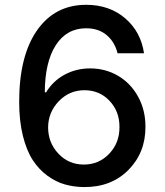

<svg xmlns="http://www.w3.org/2000/svg" viewBox="-20 -757 675 787"><path d="M323.7 9.8Q282.7 9.3 246.1 -1Q209.5 -11.2 174.6 -36.6Q139.6 -62 114.3 -100.8Q88.9 -139.6 73.7 -200.7Q58.6 -261.7 58.6 -339.4Q58.6 -527.8 131.8 -632.6Q205.1 -737.3 333 -737.3Q428.7 -737.3 493.2 -681.9Q557.6 -626.5 570.3 -538.6H461.9Q450.2 -585.4 417 -613.3Q383.8 -641.1 333 -641.1Q253.4 -641.1 208.7 -571.8Q164.1 -502.4 163.6 -378.4H168.9Q196.8 -424.8 244.4 -450.7Q292 -476.6 349.6 -476.6Q412.1 -476.6 463.9 -446.3Q515.6 -416 545.9 -361.1Q576.2 -306.2 576.2 -237.8Q576.7 -131.3 506.3 -60.3Q436 10.7 323.7 9.8ZM323.7 -82.5Q385.7 -82.5 428 -127.2Q470.2 -171.9 469.7 -236.3Q470.2 -299.8 429.2 -343.5Q388.2 -387.2 326.2 -387.2Q264.2 -387.2 220.9 -342Q177.7 -296.9 177.2 -234.9Q177.2 -172.4 219.2 -127.4Q261.2 -82.5 323.7 -82.5Z"/></svg>

Font: Interop Med
Style: Regular
Weight: 500
Designer: Rasmus Andersson, Google, Jang Haemin
Foundry: jhaemin
Version: Version 1.007